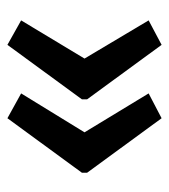

<svg xmlns="http://www.w3.org/2000/svg" viewBox="11 -526 456 518"><g transform="rotate(90 239.0 -267.0)"><path d="M446 -260V-274L299 -475L232 -440L337 -267L232 -96L299 -59ZM248 -260V-274L101 -475L35 -440L138 -267L35 -96L101 -59Z"/></g></svg>

Font: Noto Sans Myanmar ExtraCondensed Medium
Style: Regular
Weight: 500
Width: 2
Designer: Monotype Design Team
Foundry: Monotype Imaging Inc.
Version: Version 2.107